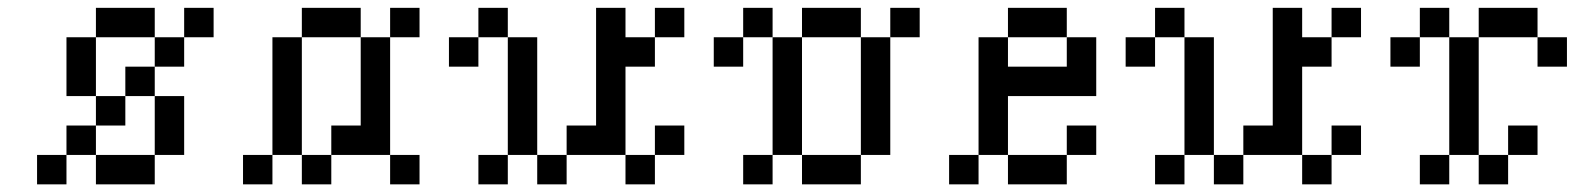

<svg xmlns="http://www.w3.org/2000/svg" viewBox="-20 -482 4117 502"><path d="M230.8 -461.5H307.7V-384.6H230.8ZM307.7 -461.5H384.6V-384.6H307.7ZM461.5 -461.5H538.5V-384.6H461.5ZM384.6 -384.6H461.5V-307.7H384.6ZM307.7 -307.7H384.6V-230.8H307.7ZM230.8 -230.8H307.7V-153.8H230.8ZM153.8 -153.8H230.8V-76.9H153.8ZM76.9 -76.9H153.8V0H76.9ZM153.8 -384.6H230.8V-307.7H153.8ZM153.8 -307.7H230.8V-230.8H153.8ZM384.6 -230.8H461.5V-153.8H384.6ZM384.6 -153.8H461.5V-76.9H384.6ZM307.7 -76.9H384.6V0H307.7ZM230.8 -76.9H307.7V0H230.8Z M615.4 -76.9H692.3V0H615.4ZM692.3 -153.8H769.2V-76.9H692.3ZM692.3 -230.8H769.2V-153.8H692.3ZM692.3 -307.7H769.2V-230.8H692.3ZM692.3 -384.6H769.2V-307.7H692.3ZM769.2 -461.5H846.2V-384.6H769.2ZM846.2 -461.5H923.1V-384.6H846.2ZM1000 -461.5H1076.9V-384.6H1000ZM923.1 -384.6H1000V-307.7H923.1ZM923.1 -307.7H1000V-230.8H923.1ZM923.1 -230.8H1000V-153.8H923.1ZM923.1 -153.8H1000V-76.9H923.1ZM769.2 -76.9H846.2V0H769.2ZM846.2 -153.8H923.1V-76.9H846.2ZM1000 -76.9H1076.9V0H1000Z M1153.8 -384.6H1230.8V-307.7H1153.8ZM1230.8 -461.5H1307.7V-384.6H1230.8ZM1307.7 -384.6H1384.6V-307.7H1307.7ZM1307.7 -307.7H1384.6V-230.8H1307.7ZM1307.7 -230.8H1384.6V-153.8H1307.7ZM1307.7 -153.8H1384.6V-76.9H1307.7ZM1384.6 -76.9H1461.5V0H1384.6ZM1230.8 -76.9H1307.7V0H1230.8ZM1538.5 -153.8H1615.4V-76.9H1538.5ZM1461.5 -153.8H1538.5V-76.9H1461.5ZM1615.4 -76.9H1692.3V0H1615.4ZM1692.3 -153.8H1769.2V-76.9H1692.3ZM1538.5 -230.8H1615.4V-153.8H1538.5ZM1538.5 -307.7H1615.4V-230.8H1538.5ZM1538.5 -384.6H1615.4V-307.7H1538.5ZM1538.5 -461.5H1615.4V-384.6H1538.5ZM1615.4 -384.6H1692.3V-307.7H1615.4ZM1692.3 -461.5H1769.2V-384.6H1692.3Z M1846.2 -384.6H1923.1V-307.7H1846.2ZM1923.1 -461.5H2000V-384.6H1923.1ZM2000 -384.6H2076.9V-307.7H2000ZM2307.7 -461.5H2384.6V-384.6H2307.7ZM2230.8 -384.6H2307.7V-307.7H2230.8ZM2230.8 -307.7H2307.7V-230.8H2230.8ZM2230.8 -230.8H2307.7V-153.8H2230.8ZM2230.8 -153.8H2307.7V-76.9H2230.8ZM2000 -307.7H2076.9V-230.8H2000ZM2000 -153.8H2076.9V-76.9H2000ZM2000 -230.8H2076.9V-153.8H2000ZM2153.8 -76.9H2230.8V0H2153.8ZM2076.9 -76.9H2153.8V0H2076.9ZM1923.1 -76.9H2000V0H1923.1ZM2076.9 -461.5H2153.8V-384.6H2076.9ZM2153.8 -461.5H2230.8V-384.6H2153.8Z M2461.5 -76.9H2538.5V0H2461.5ZM2615.4 -76.9H2692.3V0H2615.4ZM2692.3 -76.9H2769.2V0H2692.3ZM2538.5 -153.8H2615.4V-76.9H2538.5ZM2538.5 -230.8H2615.4V-153.8H2538.5ZM2538.5 -307.7H2615.4V-230.8H2538.5ZM2538.5 -384.6H2615.4V-307.7H2538.5ZM2615.4 -461.5H2692.3V-384.6H2615.4ZM2692.3 -461.5H2769.2V-384.6H2692.3ZM2769.2 -384.6H2846.2V-307.7H2769.2ZM2769.2 -307.7H2846.2V-230.8H2769.2ZM2692.3 -307.7H2769.2V-230.8H2692.3ZM2615.4 -307.7H2692.3V-230.8H2615.4ZM2769.2 -153.8H2846.2V-76.9H2769.2Z M2923.1 -384.6H3000V-307.7H2923.1ZM3000 -461.5H3076.9V-384.6H3000ZM3076.9 -384.6H3153.8V-307.7H3076.9ZM3076.9 -307.7H3153.8V-230.8H3076.9ZM3076.9 -230.8H3153.8V-153.8H3076.9ZM3076.9 -153.8H3153.8V-76.9H3076.9ZM3153.8 -76.9H3230.8V0H3153.8ZM3000 -76.9H3076.9V0H3000ZM3307.7 -153.8H3384.6V-76.9H3307.7ZM3230.8 -153.8H3307.7V-76.9H3230.8ZM3384.6 -76.9H3461.5V0H3384.6ZM3461.5 -153.8H3538.5V-76.9H3461.5ZM3307.7 -230.8H3384.6V-153.8H3307.7ZM3307.7 -307.7H3384.6V-230.8H3307.7ZM3307.7 -384.6H3384.6V-307.7H3307.7ZM3307.7 -461.5H3384.6V-384.6H3307.7ZM3384.6 -384.6H3461.5V-307.7H3384.6ZM3461.5 -461.5H3538.5V-384.6H3461.5Z M3769.2 -230.8H3846.2V-153.8H3769.2ZM3769.2 -307.7H3846.2V-230.8H3769.2ZM3769.2 -384.6H3846.2V-307.7H3769.2ZM3692.3 -461.5H3769.2V-384.6H3692.3ZM3615.4 -384.6H3692.3V-307.7H3615.4ZM3846.2 -461.5H3923.1V-384.6H3846.2ZM3923.1 -461.5H4000V-384.6H3923.1ZM4000 -384.6H4076.9V-307.7H4000ZM3769.2 -153.8H3846.2V-76.9H3769.2ZM3692.3 -76.9H3769.2V0H3692.3ZM3923.1 -153.8H4000V-76.9H3923.1ZM3846.2 -76.9H3923.1V0H3846.2Z"/></svg>

Font: Jacquarda Bastarda 9
Style: Regular
Weight: 400
Designer: Sarah Cadigan-Fried
Version: Version 1.000; ttfautohint (v1.8.4.7-5d5b)